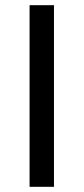

<svg xmlns="http://www.w3.org/2000/svg" viewBox="-20 -720 322 740"><path d="M94 0V-700H188V0Z"/></svg>

Font: Geologica Light
Style: Regular
Weight: 300
Designer: Sindre Bremnes, Frode Helland
Foundry: Monokrom Skriftforlag AS
Version: Version 1.010; ttfautohint (v1.8.4.7-5d5b);gftools[0.9.28]